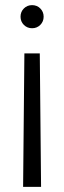

<svg xmlns="http://www.w3.org/2000/svg" viewBox="-20 -528 250 748"><path d="M105 -418Q86 -418 73 -431Q60 -444 60 -463Q60 -482 73 -495Q86 -508 105 -508Q124 -508 137 -495Q150 -482 150 -463Q150 -444 137 -431Q124 -418 105 -418ZM70 200 75 -320H135L140 200Z"/></svg>

Font: Epunda Sans Light
Style: Regular
Weight: 300
Designer: Simon Atzbach
Foundry: typofactur
Version: Version 2.204; ttfautohint (v1.8.4.7-5d5b)